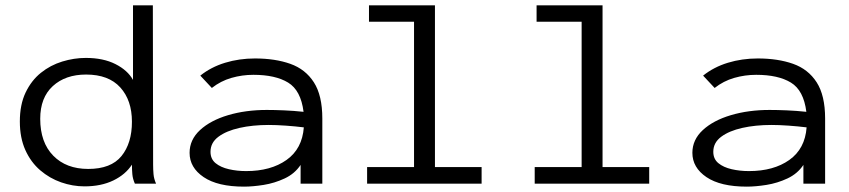

<svg xmlns="http://www.w3.org/2000/svg" viewBox="-20 -685 3165 716"><path d="M295 10Q251 10 208 -5Q165 -20 130 -50Q95 -80 74.5 -125.5Q54 -171 54 -232Q54 -295 75.5 -340Q97 -385 132.5 -413.5Q168 -442 212 -455.5Q256 -469 300 -469Q365 -469 410.5 -446Q456 -423 476 -387V-665H550L551 -71Q551 -53 552.5 -35.5Q554 -18 562 0H483Q475 -18 473.5 -35.5Q472 -53 472 -71Q448 -34 402.5 -12Q357 10 295 10ZM309 -55Q394 -55 433 -103Q472 -151 472 -231Q472 -311 428.5 -359Q385 -407 301 -407Q224 -407 177 -364Q130 -321 130 -242Q130 -154 178.5 -104.5Q227 -55 309 -55Z M890 11Q792 11 739.5 -24.5Q687 -60 687 -115Q687 -164 726 -200Q765 -236 830.5 -255.5Q896 -275 975 -275Q1003 -275 1039 -273.5Q1075 -272 1112 -268Q1102 -348 1054.5 -377Q1007 -406 925 -406Q883 -406 843 -394.5Q803 -383 770 -357L727 -403Q767 -435 819.5 -451Q872 -467 931 -467Q1006 -467 1062.5 -447Q1119 -427 1150.5 -378Q1182 -329 1182 -243V0H1101V-70Q1079 -37 1041.5 -19.5Q1004 -2 963.5 4.5Q923 11 890 11ZM765 -119Q765 -92 784 -76.5Q803 -61 833.5 -54Q864 -47 898 -47Q990 -47 1048.5 -88.5Q1107 -130 1113 -210Q1081 -214 1045.5 -216.5Q1010 -219 982 -219Q922 -219 873 -208Q824 -197 794.5 -175Q765 -153 765 -119Z M1349 0V-62H1524V-604H1356V-665H1602V-62H1776V0Z M1974 0V-62H2149V-604H1981V-665H2227V-62H2401V0Z M2765 11Q2667 11 2614.5 -24.5Q2562 -60 2562 -115Q2562 -164 2601 -200Q2640 -236 2705.5 -255.5Q2771 -275 2850 -275Q2878 -275 2914 -273.5Q2950 -272 2987 -268Q2977 -348 2929.5 -377Q2882 -406 2800 -406Q2758 -406 2718 -394.5Q2678 -383 2645 -357L2602 -403Q2642 -435 2694.5 -451Q2747 -467 2806 -467Q2881 -467 2937.5 -447Q2994 -427 3025.5 -378Q3057 -329 3057 -243V0H2976V-70Q2954 -37 2916.5 -19.5Q2879 -2 2838.5 4.5Q2798 11 2765 11ZM2640 -119Q2640 -92 2659 -76.5Q2678 -61 2708.5 -54Q2739 -47 2773 -47Q2865 -47 2923.5 -88.5Q2982 -130 2988 -210Q2956 -214 2920.5 -216.5Q2885 -219 2857 -219Q2797 -219 2748 -208Q2699 -197 2669.5 -175Q2640 -153 2640 -119Z"/></svg>

Font: Inconsolata Expanded Thin
Style: Regular
Weight: 100
Width: 7
Monospace: yes
Designer: Raph Levien, Cyreal, Brenton Simpson
Foundry: Raph Levien, Cyreal, Google
Version: Version 3.100; ttfautohint (v1.8.4.7-5d5b)